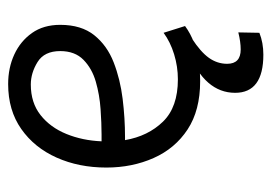

<svg xmlns="http://www.w3.org/2000/svg" viewBox="-120 -400 682 483"><g transform="rotate(-90 221.5 -158.0)"><path d="M259 4Q186 4 138 -27.5Q90 -59 66 -113Q42 -167 42 -232Q42 -301 67 -357Q92 -413 139 -446Q186 -479 252 -479Q293 -479 326.5 -463.5Q360 -448 380.5 -419Q401 -390 401 -348Q401 -295 375 -262.5Q349 -230 306.5 -213.5Q264 -197 215 -191Q166 -185 119 -185H111Q121 -127 157.5 -89.5Q194 -52 264 -52Q296 -52 327 -61.5Q358 -71 381 -88L398 -34Q379 -20 356 -11.5Q333 -3 308.5 0.5Q284 4 259 4ZM108 -244H125Q153 -244 189 -246.5Q225 -249 258 -258.5Q291 -268 313 -289.5Q335 -311 335 -348Q335 -388 307.5 -405Q280 -422 251 -422Q205 -422 174 -397.5Q143 -373 126.5 -332.5Q110 -292 108 -244ZM326 163Q230 163 230 92Q230 54 255.5 24.5Q281 -5 333 -26L367 -17Q333 5 318 26Q303 47 303 72Q303 106 339 106Q358 106 382 100L381 153Q356 163 326 163Z"/></g></svg>

Font: Kreon Light Light
Style: Regular
Weight: 300
Version: Version 2.002